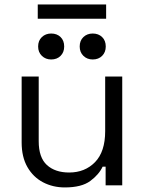

<svg xmlns="http://www.w3.org/2000/svg" viewBox="-20 -832 652 862"><path d="M77.2 -192.5V-488.5H153.8V-198Q153.8 -124.8 190.6 -91.1Q227.5 -57.5 290.5 -57.5Q361.2 -57.5 406.8 -104.2Q452.2 -151 452.2 -243.2V-488.5H528.8V0H454.2V-83.8H440.8Q424.2 -48.2 385.2 -19.4Q346.2 9.5 271 9.5Q217.5 9.5 173.2 -13.6Q129 -36.8 103.1 -81.9Q77.2 -127 77.2 -192.5ZM337.8 -623.2Q337.8 -649.8 354.5 -665.6Q371.2 -681.5 396.2 -681.5Q422.2 -681.5 438.5 -665.6Q454.8 -649.8 454.8 -623.2Q454.8 -597.5 438.5 -581.2Q422.2 -565 396.2 -565Q371.2 -565 354.5 -581.2Q337.8 -597.5 337.8 -623.2ZM151.2 -623.2Q151.2 -649.8 168 -665.6Q184.8 -681.5 209.8 -681.5Q235.8 -681.5 252 -665.6Q268.2 -649.8 268.2 -623.2Q268.2 -597.5 252 -581.2Q235.8 -565 209.8 -565Q184.8 -565 168 -581.2Q151.2 -597.5 151.2 -623.2ZM149.5 -748V-812H456.5V-748Z"/></svg>

Font: Space 7353
Style: Regular
Weight: 400
Designer: Christine Claussen + Ruben Lyon  (Space 7353)
Version: Version 1.000;FEAKit 1.0